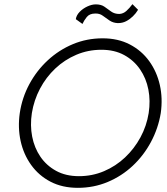

<svg xmlns="http://www.w3.org/2000/svg" viewBox="-20 -893 801 922"><path d="M133 -350Q143 -412 172 -467Q201 -522 245.5 -564Q290 -606 346.5 -630Q403 -654 467 -654Q530 -654 576.5 -628.5Q623 -603 652.5 -560Q682 -517 692.5 -463Q703 -409 694 -350Q684 -288 654.5 -233.5Q625 -179 580.5 -137Q536 -95 479.5 -71Q423 -47 359 -47Q296 -47 249.5 -72.5Q203 -98 174 -140.5Q145 -183 134.5 -237Q124 -291 133 -350ZM75 -350Q65 -280 79 -216Q93 -152 129.5 -101Q166 -50 222.5 -20.5Q279 9 354 9Q430 9 497 -19Q564 -47 617 -96.5Q670 -146 705 -211.5Q740 -277 752 -350Q762 -421 747.5 -485Q733 -549 696.5 -599.5Q660 -650 603.5 -679.5Q547 -709 473 -709Q397 -709 330 -681Q263 -653 209.5 -603.5Q156 -554 121 -489Q86 -424 75 -350ZM344 -801 376 -778Q383 -794 396.5 -811Q410 -828 437 -828Q458 -829 473.5 -817.5Q489 -806 506 -794.5Q523 -783 546 -782Q568 -782 585.5 -791Q603 -800 618 -814.5Q633 -829 643 -846L616 -873Q602 -854 587 -840.5Q572 -827 553 -826Q530 -826 514 -837.5Q498 -849 482 -860.5Q466 -872 440 -872Q421 -872 399.5 -862Q378 -852 362.5 -836Q347 -820 344 -801Z"/></svg>

Font: Jost Light
Style: Italic
Weight: 300
Italic angle: -5°
Version: Version 3.710